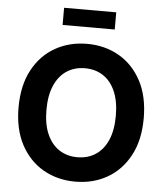

<svg xmlns="http://www.w3.org/2000/svg" viewBox="-61 -973 891 1037"><g transform="rotate(5 385.0 -455.0)"><path d="M385.4 9.8Q289 9.8 212.1 -34.2Q135.1 -78.2 90.5 -161.7Q45.9 -245.1 45.9 -363.3Q45.9 -482.2 90.5 -565.8Q135.1 -649.4 212.1 -693.3Q289 -737.3 385.4 -737.3Q481.9 -737.3 558.6 -693.3Q635.3 -649.4 679.9 -565.8Q724.6 -482.2 724.6 -363.3Q724.6 -244.9 679.9 -161.4Q635.3 -77.9 558.6 -34.1Q481.9 9.8 385.4 9.8ZM385.4 -122.6Q442 -122.6 484.2 -150.3Q526.4 -177.9 549.9 -231.7Q573.3 -285.5 573.3 -363.3Q573.3 -441.7 549.9 -495.7Q526.4 -549.6 484.2 -577.3Q442 -605 385.4 -605Q329 -605 286.7 -577.2Q244.3 -549.4 220.7 -495.4Q197.1 -441.5 197.1 -363.3Q197.1 -285.5 220.7 -231.9Q244.3 -178.2 286.7 -150.4Q329 -122.6 385.4 -122.6ZM526.8 -920.5V-827.4H244.1V-920.5Z"/></g></svg>

Font: Atlassian Sans
Style: Regular
Weight: 400
Designer: Rasmus Andersson
Foundry: Modifications by Atlassian Pty Ltd, manufactured by rsms
Version: Version 4.001;git-9221beed3